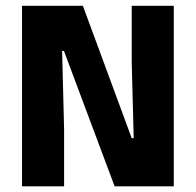

<svg xmlns="http://www.w3.org/2000/svg" viewBox="-20 -660 693 680"><path d="M273.5 -639.5 446.5 -170.5H453.5L446.5 -440.5V-639.5H595.5V0H386L206.5 -479.5H200L207 -203.5V0H58V-639.5Z"/></svg>

Font: Anek Bangla Medium
Style: Bold
Weight: 700
Version: Version 1.003